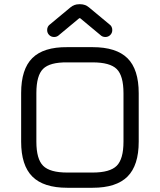

<svg xmlns="http://www.w3.org/2000/svg" viewBox="-20 -888 756 908"><path d="M203 -746Q203 -764 218 -774L313 -853Q331 -868 354 -868H360Q383 -868 401 -853L496 -774Q511 -764 511 -746Q511 -732 501.5 -722.5Q492 -713 478 -713Q464 -713 454 -723L359 -802H355L260 -723Q250 -713 236 -713Q222 -713 212.5 -722.5Q203 -732 203 -746ZM298 0Q186 0 133 -53Q80 -106 80 -218V-448Q80 -561 133 -613.5Q186 -666 298 -665H418Q530 -665 583 -612.5Q636 -560 636 -447V-218Q636 -106 583 -53Q530 0 418 0ZM152 -218Q152 -136 184 -104Q216 -72 298 -72H418Q500 -72 532 -104Q564 -136 564 -218V-447Q564 -530 532 -561.5Q500 -593 418 -593H298Q216 -594 184 -562.5Q152 -531 152 -448Z"/></svg>

Font: Jura SemiBold
Style: Regular
Weight: 600
Designer: Daniel Johnson, Alexei Vanyashin
Foundry: Daniel Johnson
Version: Version 5.103